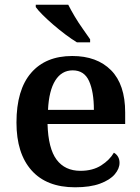

<svg xmlns="http://www.w3.org/2000/svg" viewBox="-20 -786 597 816"><path d="M299 10Q178 10 114 -62Q50 -134 50 -265Q50 -404 112 -476Q174 -548 287 -548Q392 -548 452 -487.5Q512 -427 512 -308V-259H182Q185 -155 220.5 -107.5Q256 -60 322 -60Q374 -60 410 -83Q446 -106 464 -137Q475 -131 481.5 -120Q488 -109 488 -94Q488 -69 467.5 -45Q447 -21 405 -5.5Q363 10 299 10ZM379 -319Q379 -396 358.5 -441.5Q338 -487 289 -487Q242 -487 215 -444Q188 -401 184 -319ZM307 -606Q284 -620 258 -639.5Q232 -659 206.5 -681Q181 -703 161 -723Q141 -743 132 -756V-766H270Q281 -744 297 -717Q313 -690 331.5 -664Q350 -638 363 -619V-606Z"/></svg>

Font: Noto Serif Vithkuqi SemiBold
Style: Regular
Weight: 600
Version: Version 1.005